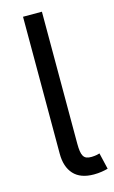

<svg xmlns="http://www.w3.org/2000/svg" viewBox="-115 -773 489 823"><g transform="rotate(-15 129.5 -361.0)"><path d="M160.5 -727.3V-142Q160.5 -122.2 162.5 -108.5Q164.4 -94.8 169.4 -86.3Q174.4 -77.8 183.2 -74.2Q192.1 -70.7 206 -71Q220.9 -71.7 228.2 -73.3Q235.4 -74.9 241.5 -76.7L258.5 -4.3Q247.5 -1.1 230.8 1.6Q214.1 4.3 196 4.3Q136.4 4.3 106.5 -28.4Q76.7 -61.1 76.7 -119.3V-727.3Z"/></g></svg>

Font: Fast_Sans-Dotted
Style: Regular
Weight: 400
Version: Version 3.018